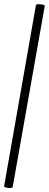

<svg xmlns="http://www.w3.org/2000/svg" viewBox="-25 -757 238 936"><path d="M37 154Q36 159 25.5 159.5Q15 160 5 157.5Q-5 155 -5 151L150 -731Q151 -736 162 -736.5Q173 -737 183.5 -734.5Q194 -732 193 -727Z"/></svg>

Font: Cormorant Garamond Light
Style: Italic
Weight: 300
Italic angle: -10°
Designer: Christian Thalmann (Catharsis Fonts)
Foundry: Catharsis Fonts
Version: Version 4.001